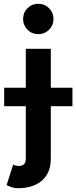

<svg xmlns="http://www.w3.org/2000/svg" viewBox="-20 -765 402 1012"><path d="M2 -205.1H361.8V-302.7H2Q2 -291.5 2 -272.7Q2 -253.9 2 -235.1Q2 -216.3 2 -205.1ZM49.6 102.1 14.9 210.4Q23.9 215.3 39.7 221.2Q55.4 227.1 77.4 227.1Q109.9 227.1 140.3 218.6Q170.7 210.2 195.1 191.8Q219.5 173.3 233.6 143.3Q247.8 113.3 247.8 70.3V0V-67.4V-507.8H116V-67.4V0V70.3Q116 80.3 113.8 87.8Q111.6 95.2 106.9 100.2Q102.3 105.2 95.1 107.5Q87.9 109.9 77.4 109.9Q71 109.9 62.6 107.4Q54.2 105 49.6 102.1ZM101.8 -665Q101.8 -631.6 125.1 -608.3Q148.4 -585 181.9 -585Q215.3 -585 238.6 -608.3Q262 -631.6 262 -665Q262 -698.5 238.6 -721.8Q215.3 -745.1 181.9 -745.1Q148.4 -745.1 125.1 -721.8Q101.8 -698.5 101.8 -665Z"/></svg>

Font: Giphurs
Style: Regular
Weight: 400
Version: Version 2.010